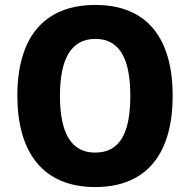

<svg xmlns="http://www.w3.org/2000/svg" viewBox="-20 -838 768 775"><path d="M677 -451C677 -677 579 -818 365 -818C152 -818 50 -680 50 -452C50 -226 151 -83 364 -83C579 -83 677 -226 677 -451ZM222 -451C222 -597 265 -681 365 -681C464 -681 506 -599 506 -451C506 -303 465 -222 364 -222C265 -222 222 -305 222 -451Z"/></svg>

Font: Noto Sans Kannada UI SemiCondensed ExtraBold
Style: Regular
Weight: 800
Width: 4
Designer: Jelle Bosma - Monotype Design Team
Foundry: Monotype Imaging Inc.
Version: Version 2.005